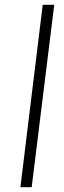

<svg xmlns="http://www.w3.org/2000/svg" viewBox="-20 -780 266 800"><path d="M158 -760H206L112 0H65Z"/></svg>

Font: Josefin Sans Thin Light
Style: Italic
Weight: 300
Italic angle: -7°
Version: Version 2.000